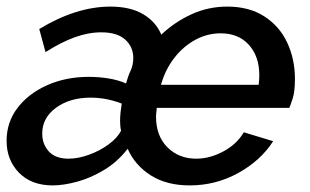

<svg xmlns="http://www.w3.org/2000/svg" viewBox="-28 -552 939 582"><path d="M132 10Q67 10 29.5 -28.5Q-8 -67 -8 -125Q-8 -182 25.5 -225.5Q59 -269 115.5 -294Q172 -319 241 -319Q273 -319 302.5 -314Q332 -309 354 -299Q360 -321 368 -338Q376 -355 376 -376Q376 -410 351.5 -432Q327 -454 279 -454Q240 -454 198.5 -439Q157 -424 110 -394L91 -464Q203 -532 307 -532Q366 -532 405 -509.5Q444 -487 461 -447Q501 -485 552 -508.5Q603 -532 661 -532Q727 -532 773 -502.5Q819 -473 842.5 -423Q866 -373 866 -313Q866 -275 859.5 -254.5Q853 -234 849 -225H447Q447 -219 446 -212.5Q445 -206 445 -198Q445 -140 479.5 -105.5Q514 -71 567 -71Q608 -71 649 -93Q690 -115 711 -151L800 -124Q762 -65 694 -27.5Q626 10 547 10Q477 10 429 -20.5Q381 -51 359 -101Q328 -61 287 -36.5Q246 -12 205 -1Q164 10 132 10ZM756 -295Q757 -302 757.5 -309.5Q758 -317 758 -324Q758 -381 726.5 -416Q695 -451 641 -451Q600 -451 563.5 -431Q527 -411 500 -376Q473 -341 460 -295ZM180 -71Q209 -71 242 -83Q275 -95 301.5 -114.5Q328 -134 339 -156Q336 -168 336 -185Q336 -198 337.5 -212Q339 -226 341 -238Q295 -256 246 -256Q184 -256 142 -225.5Q100 -195 100 -147Q100 -115 120 -93Q140 -71 180 -71Z"/></svg>

Font: Raleway SemiBold
Style: Italic
Weight: 600
Italic angle: -12°
Designer: Matt McInerney, Pablo Impallari, Rodrigo Fuenzalida
Foundry: Matt McInerney, Pablo Impallari, Rodrigo Fuenzalida
Version: Version 4.026